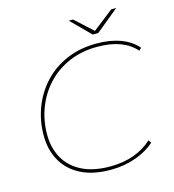

<svg xmlns="http://www.w3.org/2000/svg" viewBox="-125 -971 976 1078"><g transform="rotate(-15 363.5 -432.0)"><path d="M386 3Q284 3 214 -32.5Q144 -68 107.5 -132Q71 -196 71 -280Q71 -364 99.5 -440Q128 -516 182.5 -575.5Q237 -635 315 -669Q393 -703 492 -703Q571 -703 631.5 -680Q692 -657 727 -615L713 -602Q677 -643 621.5 -663.5Q566 -684 490 -684Q399 -684 325 -652Q251 -620 199 -564Q147 -508 119 -435Q91 -362 91 -280Q91 -202 124.5 -142.5Q158 -83 224 -49.5Q290 -16 388 -16Q465 -16 526.5 -38.5Q588 -61 632 -102L644 -86Q601 -46 533 -21.5Q465 3 386 3ZM484 -757 374 -867H399L504 -771H498L621 -867H650L516 -757Z"/></g></svg>

Font: Montserrat Thin Thin
Style: Italic
Weight: 250
Italic angle: -11.3°
Version: Version 9.000